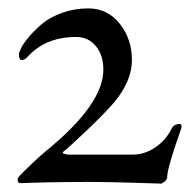

<svg xmlns="http://www.w3.org/2000/svg" viewBox="-20 -433 462 457"><path d="M363 4 298 2Q232 0 192 0Q164 0 124.5 0.5Q85 1 57 2L29 3Q22 3 22 -5Q22 -10 29 -17Q69 -57 90 -74Q226 -185 226 -267Q226 -302 208 -323.5Q190 -345 161 -345Q88 -345 45 -297Q38 -290 32 -290Q25 -290 25 -304Q25 -308 30.5 -319Q36 -330 49.5 -346Q63 -362 81 -377Q99 -392 128 -402.5Q157 -413 190 -413Q236 -413 265 -376.5Q294 -340 294 -290Q294 -241 253 -191Q233 -167 187.5 -123.5Q142 -80 132 -73Q125 -68 137 -66L141 -65H296Q324 -65 349.5 -82Q375 -99 389 -128Q395 -138 408 -138Q412 -138 412 -132Q412 -128 411 -126Q378 -33 378 -12Q378 -6 372 -1Q366 4 363 4Z"/></svg>

Font: EB Garamond SC 12
Style: Regular
Weight: 400
Version: Version 0.016 ; ttfautohint (v0.97) -l 8 -r 50 -G 200 -x 0 -